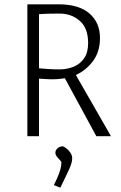

<svg xmlns="http://www.w3.org/2000/svg" viewBox="-20 -632 561 891"><path d="M107 0V-612H252Q346 -612 395 -569.5Q444 -527 444 -456Q444 -392 411.5 -348.5Q379 -305 332 -284L495 0H427L281 -269Q269 -267 254 -265.5Q239 -264 217 -264Q208 -264 194.5 -265Q181 -266 161 -267V0ZM256 -310Q291 -310 321 -322Q351 -334 370 -361Q389 -388 389 -432Q389 -501 350.5 -535Q312 -569 256 -569Q234 -569 210 -568.5Q186 -568 161 -566V-315Q184 -313 207 -311.5Q230 -310 256 -310ZM237 76Q237 68 242 61.5Q247 55 254.5 51Q262 47 269 47Q276 47 287 55.5Q298 64 306.5 76.5Q315 89 315 103Q315 122 302 151Q289 180 260 239L230 227Q246 195 253.5 174.5Q261 154 263 141.5Q265 129 265 123Q265 118 258 111Q251 104 244 95Q237 86 237 76Z"/></svg>

Font: Ancizar Sans Thin
Style: Regular
Weight: 100
Designer: Cesar Puertas, Viviana Monsalve, Julian Moncada, Julian Prieto, Jose Castro, Mariel Hernandez, Felipe Aragon, Sara Alarc
Version: Version 8.100